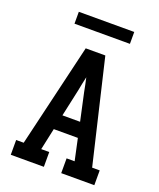

<svg xmlns="http://www.w3.org/2000/svg" viewBox="-165 -1022 930 1123"><g transform="rotate(20 300.0 -461.0)"><path d="M40 0V-92H87L239 -735H361L513 -92H560V0H354V-92H404L375 -227H225L196 -92H246V0ZM245 -320H355L318 -490Q314 -512 309.5 -533.5Q305 -555 300 -577Q295 -555 290.5 -533.5Q286 -512 282 -490ZM473 -848H128V-922H473Z"/></g></svg>

Font: Iosevka Etoile Semibold
Style: Regular
Weight: 600
Designer: Belleve Invis
Foundry: Belleve Invis
Version: Version 22.1.2; ttfautohint (v1.8.4)